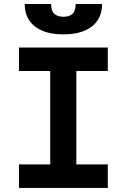

<svg xmlns="http://www.w3.org/2000/svg" viewBox="-20 -928 626 948"><path d="M228 0V-693.4H356.9V0ZM73.7 0V-116.2H512.2V0ZM73.7 -577.6V-693.4H512.2V-577.6ZM293 -758.3Q202.1 -758.3 152.1 -797.6Q102.1 -836.9 102.1 -908.2H232.4Q232.4 -873.5 248.5 -859.4Q264.6 -845.2 293.2 -845.2Q322 -845.2 337.7 -859.4Q353.5 -873.5 353.5 -908.2H483.9Q483.9 -836.9 433.9 -797.6Q383.8 -758.3 293 -758.3Z"/></svg>

Font: Cascadia Mono PL
Style: Regular
Weight: 400
Monospace: yes
Designer: Aaron Bell
Foundry: Saja Typeworks
Version: Version 2102.003